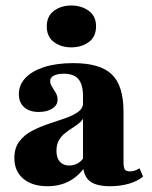

<svg xmlns="http://www.w3.org/2000/svg" viewBox="-20 -656 546 688"><path d="M277.4 -209.7V-311.3Q277.4 -353.2 260.9 -372.6Q244.4 -391.9 208.9 -391.9Q186.3 -391.9 173 -385.1Q159.7 -378.2 159.7 -365.3Q159.7 -355.6 166.5 -345.2Q173.4 -334.7 179.8 -323.4Q186.3 -312.1 186.3 -298.4Q186.3 -279 167.3 -266.9Q148.4 -254.8 118.5 -254.8Q85.5 -254.8 66.5 -271.8Q47.6 -288.7 47.6 -318.5Q47.6 -352.4 71.8 -377.4Q96 -402.4 139.5 -416.1Q183.1 -429.8 242.7 -429.8Q338.7 -429.8 380.6 -389.5Q422.6 -349.2 422.6 -255.6V-209.7ZM150 11.3Q95.2 11.3 63.3 -15.7Q31.5 -42.7 31.5 -89.5Q31.5 -125.8 49.2 -149.2Q66.9 -172.6 94.8 -187.1Q122.6 -201.6 154 -212.1Q185.5 -222.6 213.7 -232.3Q241.9 -241.9 260.1 -255.2Q278.2 -268.5 278.2 -289.5L282.3 -242.7Q278.2 -227.4 266.5 -217.3Q254.8 -207.3 240.7 -198.4Q226.6 -189.5 212.9 -178.6Q199.2 -167.7 190.7 -152.8Q182.3 -137.9 182.3 -115.3Q182.3 -90.3 194.4 -76.6Q206.5 -62.9 228.2 -62.9Q245.2 -62.9 259.7 -71.4Q274.2 -79.8 284.7 -98.4L286.3 -60.5Q261.3 -24.2 227.4 -6.5Q193.5 11.3 150 11.3ZM422.6 -74.2Q422.6 -55.6 427.4 -48.8Q432.3 -41.9 445.2 -41.9Q454.8 -41.9 463.3 -44.8Q471.8 -47.6 479.8 -53.2L492.7 -23.4Q472.6 -6.5 441.5 2.4Q410.5 11.3 374.2 11.3Q323.4 11.3 300.4 -8.1Q277.4 -27.4 277.4 -70.2V-209.7H422.6ZM235.5 -486.3Q199.2 -486.3 173.4 -505.2Q147.6 -524.2 147.6 -561.3Q147.6 -598.4 173.4 -617.3Q199.2 -636.3 235.5 -636.3Q271.8 -636.3 298 -617.3Q324.2 -598.4 324.2 -561.3Q324.2 -524.2 298 -505.2Q271.8 -486.3 235.5 -486.3Z"/></svg>

Font: Playfair 9pt Black
Style: Regular
Weight: 900
Designer: Claus Eggers Sørensen
Foundry: Claus Eggers Sørensen
Version: Version 2.203